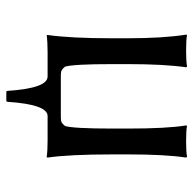

<svg xmlns="http://www.w3.org/2000/svg" viewBox="-22 -450 600 595"><g transform="rotate(90 277.5 -152.0)"><path d="M458 -200.2V-250C458 -327.1 461.3 -386.9 467.8 -429.2L465.8 -432.1L461.4 -431.6C458.5 -431 453 -430.4 445.1 -429.9C437.1 -429.4 428.1 -429.2 418 -429.2C394.5 -429.2 378.3 -430.2 369.1 -432.1L368.2 -429.2C374.7 -389.2 377.9 -329.4 377.9 -250V-200.2C377.9 -121.1 375.3 -72.4 370.1 -54.2C366.2 -49.3 362.6 -45.9 359.4 -43.9C356.1 -42 351.1 -41 344.2 -41H211.9C205.1 -41 200 -42 196.8 -43.9C193.5 -45.9 189.9 -49.3 186 -54.2C180.8 -72.4 178.2 -121.1 178.2 -200.2V-249C178.2 -324.2 181.5 -384.3 188 -429.2L186 -432.1L181.6 -431.6C178.4 -431 172.7 -430.4 164.6 -429.9C156.4 -429.4 147.3 -429.2 137.2 -429.2C113.8 -429.2 97.3 -430.2 87.9 -432.1L86.9 -429.2C94.4 -380.7 98.1 -320.6 98.1 -249V-200.2C98.1 -114.3 94.7 -47.5 87.9 0L88.9 2.9L94.2 2C97.8 1.6 104 1.2 112.8 0.7C121.6 0.2 131 0 141.1 0H216.8H338.9C315.1 0 300.5 41.7 294.9 125L293 127.9H263.2L261.2 125C255.7 41.7 240.9 0 216.8 0H338.9H415C437.8 0 455.1 1 466.8 2.9L467.8 0C461.3 -45.2 458 -112 458 -200.2Z"/></g></svg>

Font: Linux Biolinum G
Style: Bold
Weight: 700
Designer: Philipp H. Poll
Foundry: Philipp H. Poll
Version: Version 1.1.0